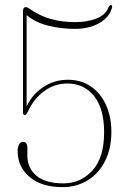

<svg xmlns="http://www.w3.org/2000/svg" viewBox="-20 -739 504 768"><path d="M50.5 -134.5Q50.5 -151.5 56.5 -161.5Q62.5 -171.5 72 -171.5Q89.5 -171.5 89.5 -146.5V-116.5Q89.5 -66 126.2 -35.8Q163 -5.5 233.5 -5.5Q302.5 -5.5 349.5 -56.8Q396.5 -108 396.5 -210Q396.5 -304 356.5 -354.5Q316.5 -405 248.5 -405Q198.5 -405 156.8 -374.5Q115 -344 91 -291.5Q84 -278.5 79 -278.5Q72 -278.5 72 -289.5V-694.5Q72 -710.5 83.5 -710.5Q89 -710.5 98 -704Q138.5 -675.5 183.2 -663Q228 -650.5 281.5 -650.5Q327.5 -650.5 364.8 -664.5Q402 -678.5 414.5 -710.5Q420 -721.5 426.5 -718Q430.5 -715.5 427 -705Q415.5 -667.5 375.2 -645.5Q335 -623.5 280 -623.5Q224.5 -623.5 173.2 -636.2Q122 -649 86.5 -678.5V-313Q107.5 -360 152 -390Q196.5 -420 251 -420Q304.5 -420 343.5 -393.2Q382.5 -366.5 404 -319.2Q425.5 -272 425.5 -211.5Q425.5 -144.5 400.2 -94.8Q375 -45 330.8 -17.8Q286.5 9.5 230 9.5Q146.5 9.5 98.5 -31Q50.5 -71.5 50.5 -134.5Z"/></svg>

Font: Fraunces 144pt Soft Thin
Style: Regular
Weight: 100
Version: Version 1.000;[0bf87f6ff]